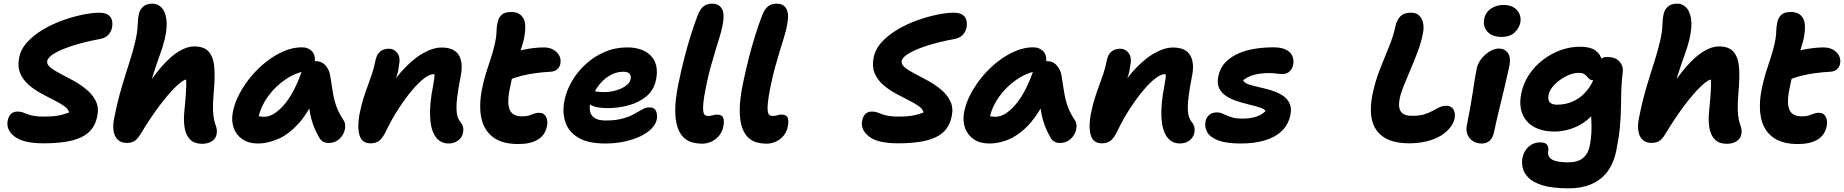

<svg xmlns="http://www.w3.org/2000/svg" viewBox="-20 -780 10151 1057"><path d="M219.2 9Q108.2 9 60.3 -28.3Q12.4 -65.6 22.4 -116Q26.8 -139.2 40.1 -152.5Q53.4 -165.8 76.4 -165.8Q92 -165.8 104.1 -161.7Q116.2 -157.6 130.3 -152Q144.4 -146.4 165.4 -142.3Q186.4 -138.2 218.8 -138.2Q251.6 -138.2 275.6 -140.4Q299.6 -142.6 319.7 -148Q339.8 -153.4 360.4 -160.8Q356.8 -179.8 332.9 -196.5Q309 -213.2 274.4 -230.3Q239.8 -247.4 202.8 -267.8Q165.8 -288.2 135.7 -315Q105.6 -341.8 90.7 -378.2Q75.8 -414.6 85.6 -462.8Q94.8 -510.4 131.1 -549.3Q167.4 -588.2 218.8 -618.4Q270.2 -648.6 327 -668.7Q383.8 -688.8 436.1 -699.4Q488.4 -710 525.4 -710Q558.6 -710 575.2 -698.4Q591.8 -686.8 596.4 -668.1Q601 -649.4 596.6 -627.4Q592 -604.6 575.3 -587.2Q558.6 -569.8 527.8 -564.8Q446 -549.6 382.6 -529.4Q319.2 -509.2 281.7 -487.4Q244.2 -465.6 240 -444.4Q236.4 -426.2 257.1 -409Q277.8 -391.8 312.4 -374.2Q347 -356.6 385.8 -335.1Q424.6 -313.6 457.3 -286.2Q490 -258.8 507.6 -223.2Q525.2 -187.6 515.4 -140Q507 -97.2 483.9 -68.3Q460.8 -39.4 423.3 -22.6Q385.8 -5.8 334.7 1.6Q283.6 9 219.2 9Z M677.6 6.8Q647.8 6.8 629.6 -9.7Q611.4 -26.2 605.8 -56.5Q600.2 -86.8 608.2 -127Q627.6 -224.6 650.6 -301.8Q673.6 -379 694.1 -442.3Q714.6 -505.6 726.4 -559Q734.6 -595.8 736.5 -620.6Q738.4 -645.4 739.5 -665.4Q740.6 -685.4 745.2 -705.4Q750 -726.6 768 -743.3Q786 -760 821 -760Q846.4 -760 867.3 -740.4Q888.2 -720.8 895.5 -677.3Q902.8 -633.8 886.4 -562.8Q876.4 -521.4 858.6 -473.3Q840.8 -425.2 820.4 -359.8Q800 -294.4 781 -200.4L759.2 -260Q816.6 -352.2 867.3 -410.5Q918 -468.8 963.5 -496.6Q1009 -524.4 1049.4 -524.4Q1105 -524.4 1130.5 -493.8Q1156 -463.2 1160 -405.9Q1164 -348.6 1156.2 -267.2Q1151.4 -209.6 1152.7 -175.4Q1154 -141.2 1158.5 -121.3Q1163 -101.4 1169.2 -85Q1172.8 -74.8 1173.8 -63.1Q1174.8 -51.4 1172.2 -40Q1167.8 -16.8 1146.4 -2.6Q1125 11.6 1092.2 11.6Q1051.4 11.6 1028.5 -10.2Q1005.6 -32 997.8 -70.1Q990 -108.2 994 -156.4Q999.6 -212.6 1002.2 -247.7Q1004.8 -282.8 1005.4 -304.4Q1006 -326 1004.2 -342.4Q983.8 -337.8 945.6 -300.6Q907.4 -263.4 857.6 -197.5Q807.8 -131.6 751.6 -38.4Q735 -11.6 718.3 -2.4Q701.6 6.8 677.6 6.8Z M1400.4 10Q1348.6 10 1314.4 -13.5Q1280.2 -37 1266.4 -76.4Q1252.6 -115.8 1261.8 -163Q1271.6 -214 1299.1 -265.5Q1326.6 -317 1365.5 -362.7Q1404.4 -408.4 1450.6 -443.8Q1496.8 -479.2 1545.6 -499.4Q1594.4 -519.6 1640.6 -519.6Q1677.8 -519.6 1699 -495.9Q1720.2 -472.2 1710.8 -428Q1708 -412.2 1697.1 -403Q1686.2 -393.8 1671.6 -391Q1606 -380.2 1549.5 -341Q1493 -301.8 1454.2 -247.5Q1415.4 -193.2 1403.2 -134.2Q1400.2 -116.6 1399.8 -102.1Q1399.4 -87.6 1403.4 -65.6L1355 -168.2Q1376 -149.8 1393.1 -143.5Q1410.2 -137.2 1435 -137.2Q1486.2 -137.2 1543.2 -202.4Q1600.2 -267.6 1643.4 -393Q1652 -417.2 1673.1 -430.4Q1694.2 -443.6 1716.4 -443.6Q1751.6 -443.6 1772.7 -418.8Q1793.8 -394 1797.8 -363.2Q1805.8 -315.2 1811.9 -274.9Q1818 -234.6 1830.8 -197.3Q1843.6 -160 1870.4 -119.8Q1881 -105.2 1880.5 -84Q1880 -62.8 1869 -41.8Q1858 -20.8 1837.7 -6.9Q1817.4 7 1788.4 7Q1770.6 7 1758.3 -0.5Q1746 -8 1738.6 -20.4Q1724.4 -45 1713.4 -69.9Q1702.4 -94.8 1694.5 -123.6Q1686.6 -152.4 1681.6 -189.2Q1676.6 -226 1673.6 -273.6L1728.2 -278.2Q1683 -166.4 1626.9 -103.6Q1570.8 -40.8 1512.2 -15.4Q1453.6 10 1400.4 10Z M2449.2 9.8Q2404 9.8 2377.7 -27.4Q2351.4 -64.6 2347.8 -135.5Q2344.2 -206.4 2364.2 -308.2Q2368.8 -332.2 2370.9 -348.5Q2373 -364.8 2371.6 -376.1Q2370.2 -387.4 2364.6 -395.6Q2359 -403.8 2349 -411Q2373.6 -410.6 2390.3 -402.5Q2407 -394.4 2413.1 -377.5Q2419.2 -360.6 2411.2 -332.8Q2398.6 -355.2 2388.2 -363.3Q2377.8 -371.4 2363.8 -371.4Q2344.6 -371.4 2314 -347.9Q2283.4 -324.4 2247.5 -281.8Q2211.6 -239.2 2174.8 -182.7Q2138 -126.2 2106.2 -60.2Q2086.4 -19.2 2067.6 -5.1Q2048.8 9 2020.2 9Q1971.8 9 1958.9 -36Q1946 -81 1959 -151Q1969.2 -202 1981.2 -239.7Q1993.2 -277.4 2005.3 -309.7Q2017.4 -342 2028.5 -375.2Q2039.6 -408.4 2047.8 -450.6Q2054.6 -481.2 2073.2 -496.5Q2091.8 -511.8 2121.6 -511.8Q2149.8 -511.8 2168 -487.3Q2186.2 -462.8 2175.8 -415.4Q2172.8 -387 2165.2 -364.7Q2157.6 -342.4 2147 -317.3Q2136.4 -292.2 2124.1 -256.1Q2111.8 -220 2098.6 -165L2071 -208.4Q2125.6 -312 2185.4 -380.8Q2245.2 -449.6 2303.8 -484Q2362.4 -518.4 2411.2 -518.4Q2480.6 -518.4 2505.7 -476.5Q2530.8 -434.6 2516.8 -364.4Q2502.4 -291.6 2496.6 -241.5Q2490.8 -191.4 2494.6 -160.2Q2498.4 -129 2512.6 -111.6Q2523.8 -98.2 2528.4 -83.6Q2533 -69 2528.6 -46.8Q2523.4 -22.4 2501.7 -6.3Q2480 9.8 2449.2 9.8Z M2833.8 13Q2744 13 2693.9 -25.2Q2643.8 -63.4 2629.7 -131.5Q2615.6 -199.6 2633.6 -290Q2643.8 -340.2 2656 -379.1Q2668.2 -418 2680.6 -454.7Q2693 -491.4 2702.8 -532.8Q2713.2 -577.8 2713.4 -605.5Q2713.6 -633.2 2720 -659Q2725.6 -684.4 2742.6 -699.2Q2759.6 -714 2794 -714Q2842.4 -714 2861.8 -678.4Q2881.2 -642.8 2862.6 -557.8Q2855 -529 2845.7 -500.2Q2836.4 -471.4 2825.8 -440.5Q2815.2 -409.6 2805.3 -374.1Q2795.4 -338.6 2787.2 -295.6Q2775 -237.4 2779.1 -203.2Q2783.2 -169 2802.1 -154.2Q2821 -139.4 2852.8 -139.4Q2877 -139.4 2892.4 -144.4Q2907.8 -149.4 2920.5 -154.3Q2933.2 -159.2 2947 -159.2Q2974.8 -159.2 2986.1 -137Q2997.4 -114.8 2991.4 -86.2Q2981.8 -36.2 2941 -11.6Q2900.2 13 2833.8 13ZM2777.6 -339Q2733 -321.8 2714.1 -340.4Q2695.2 -359 2702.2 -393.8Q2707.8 -423 2723.2 -446.5Q2738.6 -470 2787 -486.4Q2816 -496.2 2848.5 -503.6Q2881 -511 2913.5 -515Q2946 -519 2973.8 -519Q3004.4 -519 3026.4 -506.4Q3048.4 -493.8 3058.9 -473.9Q3069.4 -454 3065 -429.6Q3062 -412.4 3049 -400Q3036 -387.6 3016.8 -385.6Q2966.8 -382.6 2927.5 -377.3Q2888.2 -372 2852.6 -363Q2817 -354 2777.6 -339Z M3312 10Q3216.2 10 3162.7 -22.7Q3109.2 -55.4 3091.9 -109.4Q3074.6 -163.4 3087.6 -228Q3098.4 -281.6 3128.6 -333.3Q3158.8 -385 3204.8 -427.1Q3250.8 -469.2 3308.6 -494.1Q3366.4 -519 3432.4 -519Q3519.8 -519 3564 -472Q3608.2 -425 3591.8 -342Q3581 -285.6 3540.1 -251Q3499.2 -216.4 3442.1 -200.6Q3385 -184.8 3325 -184.8Q3255.6 -184.8 3228.2 -205.3Q3200.8 -225.8 3205.4 -250.2Q3208.2 -264.4 3216.4 -271.5Q3224.6 -278.6 3240.2 -278.6Q3250.4 -278.6 3265.2 -275.8Q3280 -273 3305.8 -273Q3338.4 -273 3370.3 -282.1Q3402.2 -291.2 3424.5 -307.1Q3446.8 -323 3451.4 -343Q3455.2 -364 3445.9 -374.5Q3436.6 -385 3411 -385Q3369 -385 3331.2 -361Q3293.4 -337 3266 -296.2Q3238.6 -255.4 3228.2 -205.8Q3224.2 -182.6 3229.9 -162Q3235.6 -141.4 3255.9 -129Q3276.2 -116.6 3314 -116.6Q3369.8 -116.6 3408 -127.4Q3446.2 -138.2 3471.8 -152.8Q3497.4 -167.4 3517 -178.2Q3536.6 -189 3554.2 -189Q3582.6 -189 3591.6 -168.2Q3600.6 -147.4 3595.8 -122.2Q3590.2 -96.2 3567 -72.1Q3543.8 -48 3505.7 -29.8Q3467.6 -11.6 3418.3 -0.8Q3369 10 3312 10Z M3843.8 11Q3820 11 3794.3 4.8Q3768.6 -1.4 3746.9 -20Q3725.2 -38.6 3711.6 -74.7Q3698 -110.8 3697.3 -169.7Q3696.6 -228.6 3714.4 -317Q3730 -392.8 3746.5 -457.3Q3763 -521.8 3781.2 -580.4Q3799.4 -639 3820.6 -695Q3834 -730 3853.1 -745Q3872.2 -760 3900.4 -760Q3938.4 -760 3954.4 -731.3Q3970.4 -702.6 3957.8 -640.2Q3952 -610 3941.5 -575.9Q3931 -541.8 3918.5 -501.2Q3906 -460.6 3892.1 -410.5Q3878.2 -360.4 3865.6 -297Q3855 -244 3852.1 -213.2Q3849.2 -182.4 3851.8 -166.8Q3854.4 -151.2 3861.5 -146.4Q3868.6 -141.6 3876.8 -141.6Q3889 -141.6 3897.4 -143.7Q3905.8 -145.8 3912.7 -147.5Q3919.6 -149.2 3927.2 -149.2Q3955.6 -149.2 3961.8 -130.4Q3968 -111.6 3962 -84.2Q3956.6 -54.8 3939.1 -33.5Q3921.6 -12.2 3896.9 -0.6Q3872.2 11 3843.8 11Z M4198.8 11Q4175 11 4149.3 4.8Q4123.6 -1.4 4101.9 -20Q4080.2 -38.6 4066.6 -74.7Q4053 -110.8 4052.3 -169.7Q4051.6 -228.6 4069.4 -317Q4085 -392.8 4101.5 -457.3Q4118 -521.8 4136.2 -580.4Q4154.4 -639 4175.6 -695Q4189 -730 4208.1 -745Q4227.2 -760 4255.4 -760Q4293.4 -760 4309.4 -731.3Q4325.4 -702.6 4312.8 -640.2Q4307 -610 4296.5 -575.9Q4286 -541.8 4273.5 -501.2Q4261 -460.6 4247.1 -410.5Q4233.2 -360.4 4220.6 -297Q4210 -244 4207.1 -213.2Q4204.2 -182.4 4206.8 -166.8Q4209.4 -151.2 4216.5 -146.4Q4223.6 -141.6 4231.8 -141.6Q4244 -141.6 4252.4 -143.7Q4260.8 -145.8 4267.7 -147.5Q4274.6 -149.2 4282.2 -149.2Q4310.6 -149.2 4316.8 -130.4Q4323 -111.6 4317 -84.2Q4311.6 -54.8 4294.1 -33.5Q4276.6 -12.2 4251.9 -0.6Q4227.2 11 4198.8 11Z M4923.2 9Q4812.2 9 4764.3 -28.3Q4716.4 -65.6 4726.4 -116Q4730.8 -139.2 4744.1 -152.5Q4757.4 -165.8 4780.4 -165.8Q4796 -165.8 4808.1 -161.7Q4820.2 -157.6 4834.3 -152Q4848.4 -146.4 4869.4 -142.3Q4890.4 -138.2 4922.8 -138.2Q4955.6 -138.2 4979.6 -140.4Q5003.6 -142.6 5023.7 -148Q5043.8 -153.4 5064.4 -160.8Q5060.8 -179.8 5036.9 -196.5Q5013 -213.2 4978.4 -230.3Q4943.8 -247.4 4906.8 -267.8Q4869.8 -288.2 4839.7 -315Q4809.6 -341.8 4794.7 -378.2Q4779.8 -414.6 4789.6 -462.8Q4798.8 -510.4 4835.1 -549.3Q4871.4 -588.2 4922.8 -618.4Q4974.2 -648.6 5031 -668.7Q5087.8 -688.8 5140.1 -699.4Q5192.4 -710 5229.4 -710Q5262.6 -710 5279.2 -698.4Q5295.8 -686.8 5300.4 -668.1Q5305 -649.4 5300.6 -627.4Q5296 -604.6 5279.3 -587.2Q5262.6 -569.8 5231.8 -564.8Q5150 -549.6 5086.6 -529.4Q5023.2 -509.2 4985.7 -487.4Q4948.2 -465.6 4944 -444.4Q4940.4 -426.2 4961.1 -409Q4981.8 -391.8 5016.4 -374.2Q5051 -356.6 5089.8 -335.1Q5128.6 -313.6 5161.3 -286.2Q5194 -258.8 5211.6 -223.2Q5229.2 -187.6 5219.4 -140Q5211 -97.2 5187.9 -68.3Q5164.8 -39.4 5127.3 -22.6Q5089.8 -5.8 5038.7 1.6Q4987.6 9 4923.2 9Z M5426.4 10Q5374.6 10 5340.4 -13.5Q5306.2 -37 5292.4 -76.4Q5278.6 -115.8 5287.8 -163Q5297.6 -214 5325.1 -265.5Q5352.6 -317 5391.5 -362.7Q5430.4 -408.4 5476.6 -443.8Q5522.8 -479.2 5571.6 -499.4Q5620.4 -519.6 5666.6 -519.6Q5703.8 -519.6 5725 -495.9Q5746.2 -472.2 5736.8 -428Q5734 -412.2 5723.1 -403Q5712.2 -393.8 5697.6 -391Q5632 -380.2 5575.5 -341Q5519 -301.8 5480.2 -247.5Q5441.4 -193.2 5429.2 -134.2Q5426.2 -116.6 5425.8 -102.1Q5425.4 -87.6 5429.4 -65.6L5381 -168.2Q5402 -149.8 5419.1 -143.5Q5436.2 -137.2 5461 -137.2Q5512.2 -137.2 5569.2 -202.4Q5626.2 -267.6 5669.4 -393Q5678 -417.2 5699.1 -430.4Q5720.2 -443.6 5742.4 -443.6Q5777.6 -443.6 5798.7 -418.8Q5819.8 -394 5823.8 -363.2Q5831.8 -315.2 5837.9 -274.9Q5844 -234.6 5856.8 -197.3Q5869.6 -160 5896.4 -119.8Q5907 -105.2 5906.5 -84Q5906 -62.8 5895 -41.8Q5884 -20.8 5863.7 -6.9Q5843.4 7 5814.4 7Q5796.6 7 5784.3 -0.5Q5772 -8 5764.6 -20.4Q5750.4 -45 5739.4 -69.9Q5728.4 -94.8 5720.5 -123.6Q5712.6 -152.4 5707.6 -189.2Q5702.6 -226 5699.6 -273.6L5754.2 -278.2Q5720.6 -194 5680.2 -138.3Q5639.8 -82.6 5596.6 -50Q5553.4 -17.4 5510.1 -3.7Q5466.8 10 5426.4 10Z M6475.2 9.8Q6430 9.8 6403.7 -27.4Q6377.4 -64.6 6373.8 -135.5Q6370.2 -206.4 6390.2 -308.2Q6394.8 -332.2 6396.9 -348.5Q6399 -364.8 6397.6 -376.1Q6396.2 -387.4 6390.6 -395.6Q6385 -403.8 6375 -411Q6399.6 -410.6 6416.3 -402.5Q6433 -394.4 6439.1 -377.5Q6445.2 -360.6 6437.2 -332.8Q6424.6 -355.2 6414.2 -363.3Q6403.8 -371.4 6389.8 -371.4Q6370.6 -371.4 6340 -347.9Q6309.4 -324.4 6273.5 -281.8Q6237.6 -239.2 6200.8 -182.7Q6164 -126.2 6132.2 -60.2Q6112.4 -19.2 6093.6 -5.1Q6074.8 9 6046.2 9Q5997.8 9 5984.9 -36Q5972 -81 5985 -151Q5995.2 -202 6007.2 -239.7Q6019.2 -277.4 6031.3 -309.7Q6043.4 -342 6054.5 -375.2Q6065.6 -408.4 6073.8 -450.6Q6080.6 -481.2 6099.2 -496.5Q6117.8 -511.8 6147.6 -511.8Q6175.8 -511.8 6194 -487.3Q6212.2 -462.8 6201.8 -415.4Q6198.8 -387 6191.2 -364.7Q6183.6 -342.4 6173 -317.3Q6162.4 -292.2 6150.1 -256.1Q6137.8 -220 6124.6 -165L6097 -208.4Q6151.6 -312 6211.4 -380.8Q6271.2 -449.6 6329.8 -484Q6388.4 -518.4 6437.2 -518.4Q6506.6 -518.4 6531.7 -476.5Q6556.8 -434.6 6542.8 -364.4Q6528.4 -291.6 6522.6 -241.5Q6516.8 -191.4 6520.6 -160.2Q6524.4 -129 6538.6 -111.6Q6549.8 -98.2 6554.4 -83.6Q6559 -69 6554.6 -46.8Q6549.4 -22.4 6527.7 -6.3Q6506 9.8 6475.2 9.8Z M6812.2 10Q6729.8 10 6685.2 -7.6Q6640.6 -25.2 6625.6 -53Q6610.6 -80.8 6616.8 -111.6Q6621.2 -134 6637.4 -147.7Q6653.6 -161.4 6680 -161.4Q6694 -161.4 6706.8 -156.1Q6719.6 -150.8 6734.2 -144.2Q6748.8 -137.6 6768.9 -132.3Q6789 -127 6818.8 -127Q6865.2 -127 6897.1 -138.1Q6929 -149.2 6947.4 -169Q6939.4 -180.8 6914.6 -188.6Q6889.8 -196.4 6857.6 -204.2Q6825.4 -212 6792 -222.6Q6758.6 -233.2 6731.8 -250.3Q6705 -267.4 6692 -293.7Q6679 -320 6687 -359.2Q6696.2 -406.2 6726.7 -437.4Q6757.2 -468.6 6800.6 -486.9Q6844 -505.2 6893.5 -512.4Q6943 -519.6 6990 -519.4Q7034.8 -519.4 7060.3 -506.1Q7085.8 -492.8 7095 -470.9Q7104.2 -449 7099 -423Q7093.8 -399.2 7078.4 -385.8Q7063 -372.4 7040.8 -372.4Q7026.6 -372.4 7016.8 -373.7Q7007 -375 6995.9 -376.3Q6984.8 -377.6 6965.4 -377.6Q6918.2 -377.6 6882.4 -367.5Q6846.6 -357.4 6823.6 -338Q6829.4 -324.2 6852.2 -316.2Q6875 -308.2 6907.3 -301.1Q6939.6 -294 6973.5 -284.1Q7007.4 -274.2 7035.1 -258.1Q7062.8 -242 7077.4 -215.4Q7092 -188.8 7084 -147.8Q7072.6 -92 7034.3 -56.9Q6996 -21.8 6938.7 -5.9Q6881.4 10 6812.2 10Z M7738.2 9Q7612.4 9 7560.8 -58.8Q7509.2 -126.6 7535.6 -259Q7550.8 -332.4 7576.5 -397.8Q7602.2 -463.2 7626.5 -522.3Q7650.8 -581.4 7662.2 -634.8Q7668.2 -668 7688.5 -689.1Q7708.8 -710.2 7747 -710.2Q7777.2 -710.2 7793.8 -693.6Q7810.4 -677 7815 -650.3Q7819.6 -623.6 7813 -594Q7803.8 -546.4 7785.1 -496.6Q7766.4 -446.8 7746.1 -399.3Q7725.8 -351.8 7709 -310.5Q7692.2 -269.2 7685.8 -238.4Q7676 -191 7691.4 -166.7Q7706.8 -142.4 7754.4 -142.4Q7794.8 -142.4 7821.8 -151Q7848.8 -159.6 7867.7 -170.1Q7886.6 -180.6 7903.8 -189.2Q7921 -197.8 7941.6 -197.8Q7969.8 -197.8 7981.7 -177.2Q7993.6 -156.6 7987.6 -127Q7982.4 -101.6 7963.4 -77.8Q7944.4 -54 7915 -34.8Q7879.8 -13.2 7834.4 -2.1Q7789 9 7738.2 9Z M8136.8 10.2Q8108.8 10.2 8088.1 -3.6Q8067.4 -17.4 8058.5 -40.4Q8049.6 -63.4 8055.2 -89Q8068 -153.8 8075.9 -198.6Q8083.8 -243.4 8088.6 -276.4Q8093.4 -309.4 8098 -338.5Q8102.6 -367.6 8109 -400Q8115 -430.4 8134.9 -455.8Q8154.8 -481.2 8181.1 -497Q8207.4 -512.8 8231.2 -512.8Q8262.8 -512.8 8280.5 -489.4Q8298.2 -466 8290.2 -421Q8286 -401.2 8277.8 -364.7Q8269.6 -328.2 8258.9 -283.4Q8248.2 -238.6 8237.4 -194.2Q8226.6 -149.8 8217.9 -112.3Q8209.2 -74.8 8205 -53Q8199 -23.2 8181.9 -6.5Q8164.8 10.2 8136.8 10.2ZM8246 -576.8Q8194.8 -576.8 8168.7 -605.6Q8142.6 -634.4 8151 -676.2Q8158.4 -712.8 8188.4 -732.8Q8218.4 -752.8 8257.6 -752.8Q8293.4 -752.8 8315.5 -737.8Q8337.6 -722.8 8345.8 -700.9Q8354 -679 8350 -656.8Q8344.6 -628 8319.5 -602.4Q8294.4 -576.8 8246 -576.8Z M8615 256.8Q8524.8 256.8 8471.5 240Q8418.2 223.2 8393.1 197Q8368 170.8 8362.4 142.2Q8356.8 113.6 8361.2 90.2Q8369 50.8 8395.6 27.3Q8422.2 3.8 8458.4 3.8Q8489 3.8 8498 18.6Q8507 33.4 8503.2 51Q8499.8 68.4 8507.9 83Q8516 97.6 8541.5 105.6Q8567 113.6 8615.2 113.6Q8666.2 113.6 8694.8 89.9Q8723.4 66.2 8732 22.4Q8739.2 -16 8740.8 -46.7Q8742.4 -77.4 8741.1 -105.8Q8739.8 -134.2 8738.6 -165.4Q8737.4 -196.6 8740.8 -235.2L8798 -226.6Q8776.6 -178.4 8745.3 -145.3Q8714 -112.2 8678.3 -92.7Q8642.6 -73.2 8606.6 -64.5Q8570.6 -55.8 8539 -55.8Q8469.2 -55.8 8423.6 -82.2Q8378 -108.6 8360.2 -155.6Q8342.4 -202.6 8354.4 -263Q8365.8 -320.8 8397.4 -368.5Q8429 -416.2 8474.2 -450.6Q8519.4 -485 8571.8 -503.9Q8624.2 -522.8 8677.8 -522.8Q8732.4 -522.8 8760.4 -503.9Q8788.4 -485 8796.4 -455.8Q8804.4 -426.6 8797.8 -395.4Q8792.6 -370.2 8778.3 -354.2Q8764 -338.2 8751.8 -338.2Q8738.4 -338.2 8730.9 -344.2Q8723.4 -350.2 8717 -358.5Q8710.6 -366.8 8700.3 -372.8Q8690 -378.8 8671 -378.8Q8637.8 -378.8 8601.6 -360.4Q8565.4 -342 8538.2 -314.4Q8511 -286.8 8505.2 -257.2Q8499.8 -231.6 8511.2 -217.6Q8522.6 -203.6 8552.4 -203.6Q8604 -203.6 8648.5 -226Q8693 -248.4 8725.9 -293.9Q8758.8 -339.4 8772.4 -408Q8778.6 -438.4 8790.5 -452.3Q8802.4 -466.2 8827 -466.2Q8874 -466.2 8895.8 -441Q8917.6 -415.8 8913.8 -386Q8906.6 -326.6 8905.5 -277Q8904.4 -227.4 8903.5 -179.5Q8902.6 -131.6 8897.5 -76.9Q8892.4 -22.2 8878.2 48.6Q8856.8 153.4 8790 205.1Q8723.2 256.8 8615 256.8Z M9071.6 6.8Q9041.8 6.8 9023.6 -9.7Q9005.4 -26.2 8999.8 -56.5Q8994.2 -86.8 9002.2 -127Q9021.6 -224.6 9044.6 -301.8Q9067.6 -379 9088.1 -442.3Q9108.6 -505.6 9120.4 -559Q9128.6 -595.8 9130.5 -620.6Q9132.4 -645.4 9133.5 -665.4Q9134.6 -685.4 9139.2 -705.4Q9144 -726.6 9162 -743.3Q9180 -760 9215 -760Q9240.4 -760 9261.3 -740.4Q9282.2 -720.8 9289.5 -677.3Q9296.8 -633.8 9280.4 -562.8Q9270.4 -521.4 9252.6 -473.3Q9234.8 -425.2 9214.4 -359.8Q9194 -294.4 9175 -200.4L9153.2 -260Q9210.6 -352.2 9261.3 -410.5Q9312 -468.8 9357.5 -496.6Q9403 -524.4 9443.4 -524.4Q9499 -524.4 9524.5 -493.8Q9550 -463.2 9554 -405.9Q9558 -348.6 9550.2 -267.2Q9545.4 -209.6 9546.7 -175.4Q9548 -141.2 9552.5 -121.3Q9557 -101.4 9563.2 -85Q9566.8 -74.8 9567.8 -63.1Q9568.8 -51.4 9566.2 -40Q9561.8 -16.8 9540.4 -2.6Q9519 11.6 9486.2 11.6Q9445.4 11.6 9422.5 -10.2Q9399.6 -32 9391.8 -70.1Q9384 -108.2 9388 -156.4Q9393.6 -212.6 9396.2 -247.7Q9398.8 -282.8 9399.4 -304.4Q9400 -326 9398.2 -342.4Q9377.8 -337.8 9339.6 -300.6Q9301.4 -263.4 9251.6 -197.5Q9201.8 -131.6 9145.6 -38.4Q9129 -11.6 9112.3 -2.4Q9095.6 6.8 9071.6 6.8Z M9878.8 13Q9789 13 9738.9 -25.2Q9688.8 -63.4 9674.7 -131.5Q9660.6 -199.6 9678.6 -290Q9688.8 -340.2 9701 -379.1Q9713.2 -418 9725.6 -454.7Q9738 -491.4 9747.8 -532.8Q9758.2 -577.8 9758.4 -605.5Q9758.6 -633.2 9765 -659Q9770.6 -684.4 9787.6 -699.2Q9804.6 -714 9839 -714Q9887.4 -714 9906.8 -678.4Q9926.2 -642.8 9907.6 -557.8Q9900 -529 9890.7 -500.2Q9881.4 -471.4 9870.8 -440.5Q9860.2 -409.6 9850.3 -374.1Q9840.4 -338.6 9832.2 -295.6Q9820 -237.4 9824.1 -203.2Q9828.2 -169 9847.1 -154.2Q9866 -139.4 9897.8 -139.4Q9922 -139.4 9937.4 -144.4Q9952.8 -149.4 9965.5 -154.3Q9978.2 -159.2 9992 -159.2Q10019.8 -159.2 10031.1 -137Q10042.4 -114.8 10036.4 -86.2Q10026.8 -36.2 9986 -11.6Q9945.2 13 9878.8 13ZM9822.6 -339Q9778 -321.8 9759.1 -340.4Q9740.2 -359 9747.2 -393.8Q9752.8 -423 9768.2 -446.5Q9783.6 -470 9832 -486.4Q9861 -496.2 9893.5 -503.6Q9926 -511 9958.5 -515Q9991 -519 10018.8 -519Q10049.4 -519 10071.4 -506.4Q10093.4 -493.8 10103.9 -473.9Q10114.4 -454 10110 -429.6Q10107 -412.4 10094 -400Q10081 -387.6 10061.8 -385.6Q10011.8 -382.6 9972.5 -377.3Q9933.2 -372 9897.6 -363Q9862 -354 9822.6 -339Z"/></svg>

Font: Shantell Sans Light
Style: Italic
Weight: 300
Italic angle: -11°
Designer: Stephen Nixon, Anya Danilova, Shantell Martin
Foundry: Arrow Type
Version: Version 1.008;[ac192a2d6]